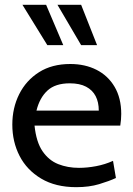

<svg xmlns="http://www.w3.org/2000/svg" viewBox="-20 -765 552 795"><path d="M296 10Q210 10 150.5 -25.5Q91 -61 61 -119.5Q31 -178 31 -249Q31 -318 59.5 -375Q88 -432 141.5 -466Q195 -500 271 -500Q332 -500 379.5 -476Q427 -452 454.5 -405.5Q482 -359 482 -293Q482 -282 481 -270Q480 -258 478 -245H123Q130 -177 156 -139Q182 -101 221 -85.5Q260 -70 307 -70Q341 -70 378 -77Q415 -84 448 -99L460 -28Q432 -15 390.5 -2.5Q349 10 296 10ZM131 -307H389Q389 -342 376 -367Q363 -392 336.5 -406Q310 -420 269 -420Q209 -420 176.5 -390Q144 -360 131 -307ZM382 -578H316L218 -745H316ZM242 -578H176L73 -745H171Z"/></svg>

Font: Cabin VF Beta
Style: Regular
Weight: 400
Designer: Pablo Impallari
Foundry: Pablo Impallari. http://www.impallari.com Igino Marini. http://www.ikern.com
Version: Version 2.200